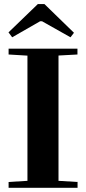

<svg xmlns="http://www.w3.org/2000/svg" viewBox="-20 -895 411 915"><path d="M38.1 -717.3 20.5 -740.7 160.2 -875.5H191.9L332.5 -738.8L315.9 -717.3L180.7 -793.5H170.9ZM21 0V-27.8L110.8 -33.2V-629.9L21 -635.3V-663.1H349.1V-635.3L258.8 -630.4V-33.2L349.6 -27.8V0Z"/></svg>

Font: Elstob 18pt
Style: Bold
Weight: 700
Designer: Peter S. Baker
Version: Version 1.015